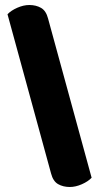

<svg xmlns="http://www.w3.org/2000/svg" viewBox="-20 -690 400 767"><path d="M346 20Q332 35 307 46Q282 57 259 57Q232 57 212 45.5Q192 34 184 3L10 -633Q24 -648 49 -659Q74 -670 97 -670Q124 -670 144 -658.5Q164 -647 172 -616Z"/></svg>

Font: Baloo Paaji 2 ExtraBold
Style: Regular
Weight: 800
Designer: Shuchita Grover, Noopur Datye and Ek Type
Foundry: Ek Type
Version: Version 1.640;hotconv 1.0.111;makeotfexe 2.5.65597; ttfautoh